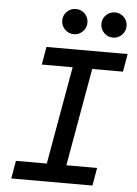

<svg xmlns="http://www.w3.org/2000/svg" viewBox="-60 -947 706 993"><g transform="rotate(5 293.0 -451.0)"><path d="M36.6 0 52.7 -92.8H212.9L302.7 -600.6H142.6L158.7 -693.4H580.1L564 -600.6H404.3L314.5 -92.8H474.1L458 0ZM293.5 -771.5Q266.6 -771.5 247.3 -790.8Q228 -810.1 228 -836.9Q228 -864.3 247.3 -883.3Q266.6 -902.3 293.5 -902.3Q320.8 -902.3 339.8 -883.3Q358.9 -864.3 358.9 -836.9Q358.9 -810.1 339.8 -790.8Q320.8 -771.5 293.5 -771.5ZM496.6 -771.5Q469.7 -771.5 450.4 -790.8Q431.2 -810.1 431.2 -836.9Q431.2 -864.3 450.4 -883.3Q469.7 -902.3 496.6 -902.3Q523.9 -902.3 543 -883.3Q562 -864.3 562 -836.9Q562 -810.1 543 -790.8Q523.9 -771.5 496.6 -771.5Z"/></g></svg>

Font: Cascadia Code NF
Style: Italic
Weight: 400
Italic angle: -10°
Monospace: yes
Designer: Aaron Bell
Foundry: Saja Typeworks
Version: Version 2404.023; ttfautohint (v1.8.4)